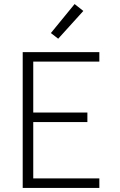

<svg xmlns="http://www.w3.org/2000/svg" viewBox="-20 -927 590 947"><path d="M92 0V-670H470V-623H144V-372H411V-325H144V-47H470V0ZM267 -736 231 -764 348 -907 391 -873Z"/></svg>

Font: Lode Dark Term
Style: Regular
Weight: 400
Monospace: yes
Designer: Belleve Invis
Foundry: Belleve Invis
Version: Version 29.2.0